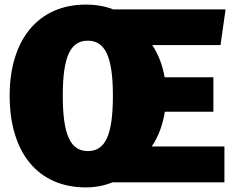

<svg xmlns="http://www.w3.org/2000/svg" viewBox="-20 -793 1023 835"><path d="M697 -307H908V-457H696C687 -508 670 -555 642 -597H939L961 -752H473C438 -766 397 -773 353 -773C147 -773 22 -621 22 -377C22 -127 147 22 353 22C396 22 435 14 469 0H956V-156H640C670 -200 688 -252 697 -307ZM362 -136C288 -136 253 -203 253 -377C253 -551 288 -616 362 -616C435 -616 471 -551 471 -377C471 -203 437 -136 362 -136Z"/></svg>

Font: Glow Sans SC Normal Heavy
Style: Regular
Weight: 900
Designer: Ryoko NISHIZUKA (kana, bopomofo & ideographs); Paul D. Hunt (Latin, Greek & Cyrillic); Sandoll Communications, Soo-young
Version: Version 0.93